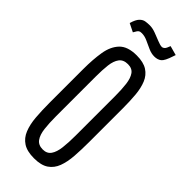

<svg xmlns="http://www.w3.org/2000/svg" viewBox="-288 -939 990 990"><g transform="rotate(45 206.5 -444.5)"><path d="M208 8.8Q157.2 8.8 127.9 -10.3Q98.6 -29.3 84.5 -64.2Q70.3 -99.1 66.4 -146.7Q62.5 -194.3 62.5 -251.5V-497.1Q62.5 -565.9 71.5 -621.3Q80.6 -676.8 111.6 -709Q142.6 -741.2 208 -741.2Q257.3 -741.2 286.1 -722.7Q314.9 -704.1 328.6 -670.9Q342.3 -637.7 346.2 -593.3Q350.1 -548.8 350.1 -497.1V-251.5Q350.1 -195.3 346.7 -147.9Q343.3 -100.6 330.1 -65.4Q316.9 -30.3 288.1 -10.7Q259.3 8.8 208 8.8ZM208 -55.2Q238.3 -55.2 253.2 -76.7Q268.1 -98.1 272.7 -136.5Q277.3 -174.8 277.3 -226.1V-514.2Q277.3 -562.5 272.7 -599.1Q268.1 -635.7 253.4 -656.5Q238.8 -677.2 208 -677.2Q175.3 -677.2 159.7 -656.5Q144 -635.7 139.6 -599.1Q135.3 -562.5 135.3 -514.2V-226.1Q135.3 -174.8 139.9 -136.5Q144.5 -98.1 160.2 -76.7Q175.8 -55.2 208 -55.2ZM275.4 -800.8Q253.9 -800.8 231.7 -810.8Q209.5 -820.8 187.7 -830.8Q166 -840.8 145.5 -840.8Q137.7 -840.8 134.3 -839.8Q126.5 -837.9 121.3 -830.8Q116.2 -823.7 109.4 -811L64 -833.5Q73.7 -866.7 86.9 -880.1Q100.1 -893.6 115.2 -896Q130.4 -898.4 146 -898.4Q166 -898.4 189.7 -889.6Q213.4 -880.9 234.6 -872.1Q255.9 -863.3 268.1 -863.3H270Q276.9 -864.3 283.2 -870.4Q289.6 -876.5 297.4 -898.4L348.6 -884.3L344.2 -871.6Q329.1 -824.2 314 -812.5Q298.8 -800.8 275.4 -800.8Z"/></g></svg>

Font: Antonio Thin
Style: Regular
Weight: 250
Designer: Vernon Adams
Foundry: Vernon Adams
Version: Version 1.002